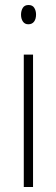

<svg xmlns="http://www.w3.org/2000/svg" viewBox="-20 -747 224 767"><path d="M94 -727Q110 -727 117 -715.5Q124 -704 124 -689Q124 -671 116 -660.5Q108 -650 93 -650Q79 -650 71.5 -661Q64 -672 64 -688Q64 -704 71 -715.5Q78 -727 94 -727ZM112 -529V0H75V-529Z"/></svg>

Font: Noto Sans Arabic ExtCond ExtLt
Style: Regular
Weight: 200
Width: 2
Designer: Monotype Design Team, Nadine Chahine, Nizar Qandah and Khaled Hosny
Foundry: Monotype Imaging Inc.
Version: Version 2.012; ttfautohint (v1.8.4.7-5d5b)